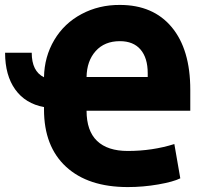

<svg xmlns="http://www.w3.org/2000/svg" viewBox="-59 -740 824 771"><path d="M454.1 11.2Q294.9 11.2 206.3 -70.3Q117.7 -151.9 117.7 -300.3V-310.1Q43 -323.7 2.2 -380.6Q-38.6 -437.5 -38.6 -528.3H68.4Q68.4 -453.6 117.7 -429.7Q119.1 -512.2 158.9 -579.3Q198.7 -646.5 268.6 -683.6Q338.4 -720.7 422.4 -720.2Q556.2 -720.2 630.6 -630.9Q705.1 -541.5 705.1 -379.4V-295.4H288.6Q288.6 -214.4 330.8 -174.1Q373 -133.8 454.1 -133.8Q553.2 -133.8 641.1 -161.6L665 -23.9Q636.7 -9.8 576.2 0.7Q515.6 11.2 454.1 11.2ZM422.4 -574.7Q360.8 -574.7 325.2 -534.9Q289.6 -495.1 288.6 -430.7H534.2V-445.8Q534.2 -507.3 505.4 -541Q476.6 -574.7 422.4 -574.7Z"/></svg>

Font: Roboto
Style: Regular
Weight: 900
Designer: Google
Version: Version 2.001171; 2014